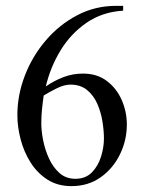

<svg xmlns="http://www.w3.org/2000/svg" viewBox="-20 -632 492 663"><path d="M405.3 -595.2Q333 -590.8 278.6 -553.2Q224.1 -515.6 189 -457.8Q153.8 -399.9 138.2 -333.5Q167 -353.5 199.2 -365.7Q231.4 -377.9 266.6 -377.9Q315.4 -377.9 349.1 -352.3Q382.8 -326.7 400.4 -286.4Q418 -246.1 418 -201.7Q418 -147.9 394.3 -99.1Q370.6 -50.3 327.6 -19.8Q284.7 10.7 226.6 10.7Q179.2 10.7 144 -11.7Q108.9 -34.2 85.7 -70.8Q62.5 -107.4 51.3 -150.6Q40 -193.8 40 -234.9Q40 -303.7 65.7 -370.6Q91.3 -437.5 137.7 -491.9Q184.1 -546.4 246.1 -579.1Q308.1 -611.8 380.4 -611.8H405.3ZM338.9 -153.3Q338.9 -180.7 333.7 -212.6Q328.6 -244.6 315.9 -273.7Q303.2 -302.7 280.5 -321.3Q257.8 -339.8 223.1 -339.8Q201.7 -339.8 175.3 -326.7Q148.9 -313.5 130.9 -302.2Q127.4 -278.3 125 -254.2Q122.6 -230 122.6 -206.1Q122.6 -180.7 128.9 -147.9Q135.3 -115.2 149.2 -84.7Q163.1 -54.2 185.5 -34.4Q208 -14.6 240.2 -14.6Q275.9 -14.6 297.6 -37.1Q319.3 -59.6 329.1 -91.8Q338.9 -124 338.9 -153.3Z"/></svg>

Font: Scheherazade New
Style: Regular
Weight: 400
Designer: SIL International
Foundry: SIL International
Version: Version 4.000